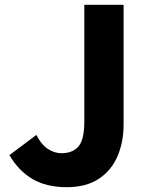

<svg xmlns="http://www.w3.org/2000/svg" viewBox="-20 -763 617 797"><path d="M257 14Q173 14 115.5 -19.5Q58 -53 19 -119L131 -203Q151 -163 178.5 -145Q206 -127 235 -127Q282 -127 306 -155.5Q330 -184 330 -258V-743H493V-245Q493 -174 468 -115Q443 -56 390.5 -21Q338 14 257 14Z"/></svg>

Font: Noto Sans TC ExtraBold
Style: Regular
Weight: 800
Designer: Ryoko NISHIZUKA  (kana, bopomofo & ideographs); Paul D. Hunt (Latin, Greek & Cyrillic); Sandoll Communications , Soo-you
Foundry: Adobe
Version: Version 2.004-H2;hotconv 1.0.118;makeotfexe 2.5.65603